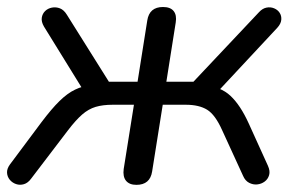

<svg xmlns="http://www.w3.org/2000/svg" viewBox="-29 -513 834 540"><path d="M354.7 6.9Q334.9 6.9 325.4 -4.7Q316 -16.4 318.9 -37.7L347.7 -218.4H288Q260.2 -218.4 240 -212.4Q219.8 -206.3 202.1 -190.9Q184.4 -175.5 162.7 -147.2L58.9 -11Q49.7 1.7 38.3 5Q26.9 8.4 16.2 4.7Q5.6 1.1 -1.5 -7.4Q-8.5 -15.9 -9.2 -27.1Q-9.9 -38.3 -1.1 -50.4L87.2 -168.7Q116.1 -207.1 138.4 -228.9Q160.7 -250.7 181.9 -260.8Q203 -271 227.5 -274L210.7 -250.4L94.6 -438.4Q86.8 -452 88.5 -463.1Q90.2 -474.3 97.9 -481.9Q105.6 -489.4 117 -491.6Q128.4 -493.8 139.6 -489.5Q150.8 -485.1 159.1 -471.5L277.3 -283.1H357.9L385.2 -455.4Q391.1 -493.3 429.4 -493.3Q450.3 -493.3 459.4 -481.9Q468.6 -470.4 465.2 -449.6L438.9 -283.1H515L699.4 -478.7Q709.2 -489.4 720.6 -491.6Q732 -493.8 742 -489.6Q752 -485.5 757.5 -477Q763.1 -468.5 762.1 -457.3Q761.1 -446.1 750.9 -434.9L578.9 -250.4L544 -273.7Q591.3 -269.7 619.3 -243.4Q647.3 -217.1 670.5 -165.9L724.5 -46.9Q731.3 -31.9 727.9 -20.5Q724.5 -9 715.3 -2.3Q706.1 4.5 694.4 5.7Q682.8 6.9 671.6 1.1Q660.5 -4.7 654.7 -18.3L595.6 -147.2Q576.4 -190.1 553.7 -204.3Q530.9 -218.4 493.5 -218.4H428.7L398.9 -30.9Q393.1 6.9 354.7 6.9Z"/></svg>

Font: Nunito Variable Extra Light
Style: Italic
Weight: 200
Italic angle: -9°
Designer: Vernon Adams
Foundry: Vernon Adams
Version: Version 3.602